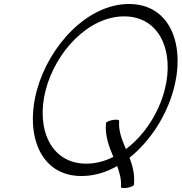

<svg xmlns="http://www.w3.org/2000/svg" viewBox="-20 -851 910 962"><path d="M617 90C635 87 650 80 651 75C656 25 645 -19 629 -61C732 -143 813 -269 849 -400C911 -624 834 -831 626 -831C419 -831 227 -624 165 -400C104 -176 181 31 388 31C450 31 511 13 567 -19C579 14 589 48 586 85C585 91 598 93 617 90ZM511 -235C505 -172 526 -117 548 -65C505 -43 459 -31 412 -31C233 -31 159 -208 209 -400C259 -592 423 -769 602 -769C781 -769 855 -592 805 -400C775 -284 703 -173 611 -104C592 -148 573 -194 577 -245C578 -251 564 -253 546 -250C528 -247 513 -240 511 -235Z"/></svg>

Font: Nupuram ExtraLight Oblique
Style: Regular
Weight: 200
Designer: Santhosh Thottingal (santhosh.thottingal@gmail.com)
Foundry: SMC
Version: Version 1.000